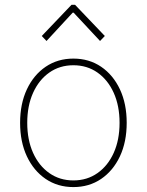

<svg xmlns="http://www.w3.org/2000/svg" viewBox="-20 -760 602 788"><path d="M281.2 7.8Q216.8 7.8 167.5 -25.6Q118.2 -59.1 90.3 -118.4Q62.5 -177.7 62.5 -255.9Q62.5 -334 90.3 -393.3Q118.2 -452.6 167.5 -486.1Q216.8 -519.5 281.2 -519.5Q345.7 -519.5 395 -486.1Q444.3 -452.6 472.2 -393.3Q500 -334 500 -255.9Q500 -177.7 472.2 -118.4Q444.3 -59.1 395 -25.6Q345.7 7.8 281.2 7.8ZM281.2 -19.5Q337.4 -19.5 380.1 -49.6Q422.9 -79.6 446.8 -132.8Q470.7 -186 470.7 -255.9Q470.7 -325.7 446.8 -378.9Q422.9 -432.1 380.1 -462.2Q337.4 -492.2 281.2 -492.2Q225.1 -492.2 182.4 -462.2Q139.6 -432.1 115.7 -378.9Q91.8 -325.7 91.8 -255.9Q91.8 -186 115.7 -132.8Q139.6 -79.6 182.4 -49.6Q225.1 -19.5 281.2 -19.5ZM170.9 -591.8 151.4 -612.3 273.4 -740.2H288.1L410.2 -612.3L390.6 -591.8L282.2 -708H278.3Z"/></svg>

Font: Reddit Mono ExtraLight
Style: Regular
Weight: 250
Monospace: yes
Designer: Stephen Hutchings
Foundry: Reddit
Version: Version 1.014